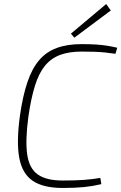

<svg xmlns="http://www.w3.org/2000/svg" viewBox="-20 -921 602 953"><path d="M385 -702Q427 -702 457 -700Q487 -698 512 -694Q537 -690 562 -684L553 -654Q526 -658 501.5 -660.5Q477 -663 450 -664Q423 -665 386 -665Q323 -665 278.5 -648.5Q234 -632 203.5 -595Q173 -558 153.5 -495.5Q134 -433 121 -343Q105 -224 115 -154.5Q125 -85 167.5 -55Q210 -25 290 -25Q353 -25 395.5 -28Q438 -31 478 -38L483 -7Q441 3 397.5 7.5Q354 12 291 12Q195 12 142.5 -23.5Q90 -59 75.5 -138Q61 -217 79 -347Q93 -445 116 -513Q139 -581 174.5 -622.5Q210 -664 262 -683Q314 -702 385 -702ZM507 -901 530 -869 349 -734 332 -754Z"/></svg>

Font: Exo 2 ExtraLight
Style: Italic
Weight: 250
Italic angle: -8°
Designer: Natanael Gama
Foundry: Natanael Gama
Version: Version 2.010